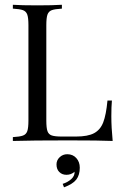

<svg xmlns="http://www.w3.org/2000/svg" viewBox="-20 -591 514 805"><path d="M239.5 -554.8Q210.5 -553.2 197.2 -548.4Q183.9 -543.5 179 -529.8Q174.2 -516.1 174.2 -485.5V-85.5Q174.2 -54.8 179 -41.1Q183.9 -27.4 197.2 -23Q210.5 -18.5 239.5 -18.5H298.4Q348.4 -18.5 374.6 -32.7Q400.8 -46.8 412.9 -78.2Q425 -109.7 430.6 -169.4H449.2Q446.8 -144.4 446.8 -103.2Q446.8 -57.3 452.4 0Q397.6 -2.4 267.7 -2.4Q112.9 -2.4 33.9 0V-16.1Q62.9 -17.7 76.2 -22.6Q89.5 -27.4 94.4 -41.1Q99.2 -54.8 99.2 -85.5V-485.5Q99.2 -516.1 94.4 -529.8Q89.5 -543.5 76.2 -548.4Q62.9 -553.2 33.9 -554.8V-571Q67.7 -568.5 137.1 -568.5Q201.6 -568.5 239.5 -571ZM314.5 112.1Q314.5 142.7 300 161.7Q285.5 180.6 248.4 194.4L242.7 179.8Q263.7 173.4 278.6 160.1Q293.5 146.8 292.7 129Q278.2 141.9 258.9 141.9Q240.3 141.9 228.6 130.2Q216.9 118.5 216.9 98.4Q216.9 80.6 230.2 68.1Q243.5 55.6 262.1 55.6Q285.5 55.6 300 71.8Q314.5 87.9 314.5 112.1Z"/></svg>

Font: Playfair Display
Style: Regular
Weight: 400
Designer: Claus Eggers Sørensen
Foundry: Claus Eggers Sørensen
Version: Version 1.005; ttfautohint (v1.2) -l 10 -r 42 -G 200 -x 21 -